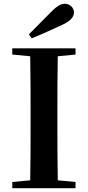

<svg xmlns="http://www.w3.org/2000/svg" viewBox="-20 -997 466 1017"><path d="M133 -815 148 -794C203 -816 257 -841 311 -866C359 -888 372 -912 372 -931C372 -954 352 -977 324 -977C302 -977 281 -965 249 -932C213 -896 173 -855 133 -815ZM45 -708 140 -699C142 -597 142 -496 142 -394V-346C142 -243 142 -141 140 -42L45 -33V0H380V-33L286 -42C284 -143 284 -245 284 -347V-394C284 -497 284 -599 286 -699L380 -708V-741H45Z"/></svg>

Font: Noto Serif CJK HK
Style: Bold
Weight: 700
Designer: Ryoko NISHIZUKA 西塚涼子 (kana & ideographs); Frank Grießhammer (Latin, Greek & Cyrillic); Wenlong ZHANG 张文龙 (bopomofo); San
Foundry: Adobe
Version: Version 2.001;hotconv 1.1.0;makeotfexe 2.6.0